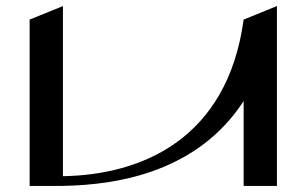

<svg xmlns="http://www.w3.org/2000/svg" viewBox="-20 -616 1015 635"><path d="M895.9 -596 785.8 -551.2C731.4 -154 446.9 -37.7 188.1 -33.3V-595.9L78 -551.2V-1H188.1V-1.2C379.8 -4.5 636.4 -52.2 785.8 -281.7V-1H895.9V-595.9L895.9 -595.9C895.9 -595.9 895.9 -596 895.9 -596Z"/></svg>

Font: Novoposelensky
Style: Regular
Weight: 400
Designer: Sasha Pavljenko
Version: Version 1.002;Fontself Maker 3.5.4